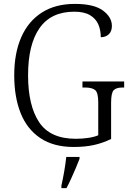

<svg xmlns="http://www.w3.org/2000/svg" viewBox="-20 -744 671 985"><path d="M358 10Q255 10 187 -35.5Q119 -81 86 -163.5Q53 -246 53 -358Q53 -471 89 -553Q125 -635 194.5 -679.5Q264 -724 364 -724Q462 -724 508 -690Q554 -656 554 -611Q554 -583 538 -568Q522 -553 497 -553Q497 -589 484.5 -618.5Q472 -648 442 -666Q412 -684 361 -684Q242 -684 183 -600Q124 -516 124 -358Q124 -203 180.5 -117.5Q237 -32 369 -32Q401 -32 432 -36.5Q463 -41 484 -50V-219Q484 -269 468 -282Q452 -295 417 -295H403V-326H617V-295H608Q577 -295 563.5 -281.5Q550 -268 550 -217V-31Q507 -10 461.5 0Q416 10 358 10ZM295 208Q303 173 309.5 135Q316 97 320 61H388V71Q380 92 368.5 119Q357 146 344.5 173.5Q332 201 321 221H295Z"/></svg>

Font: Noto Serif Lao SemiCondensed Light
Style: Regular
Weight: 300
Width: 4
Designer: Monotype Design Team
Foundry: Monotype Imaging Inc.
Version: Version 2.003; ttfautohint (v1.8.4.7-5d5b)